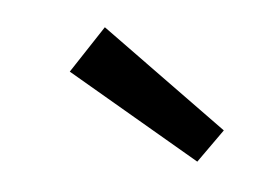

<svg xmlns="http://www.w3.org/2000/svg" viewBox="-30 -777 405 280"><g transform="rotate(-5 172.5 -637.5)"><path d="M75.2 -681.2 131.8 -741.2 291.5 -576.2 249 -534.2Z"/></g></svg>

Font: News Cycle
Style: Bold
Weight: 700
Version: Version 0.5.1